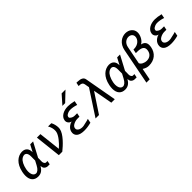

<svg xmlns="http://www.w3.org/2000/svg" viewBox="226 -2185 3761 3761"><g transform="rotate(-45 2107.0 -304.5)"><path d="M193.4 12.2C285.2 12.2 331.5 -41.5 370.1 -104.5C370.6 -74.2 376 -55.2 386.2 -41C403.3 -16.6 435.1 0 465.3 0H519.5L534.2 -76.2H490.7C469.7 -76.2 446.3 -112.8 446.8 -143.6L448.2 -250.5L606 -546.9H525.9L449.7 -403.8C452.6 -502.9 399.9 -559.6 311 -559.6H302.7C190.4 -555.2 73.7 -468.8 34.2 -272.9C27.3 -238.8 23.9 -207.5 23.9 -179.2C23.9 -55.7 86.4 12.2 193.4 12.2ZM205.6 -62C175.3 -62 148.9 -82 134.3 -114.3C124 -136.2 119.6 -164.1 119.6 -193.4C119.6 -277.3 155.8 -379.4 196.8 -429.2C223.6 -461.9 262.2 -483.9 295.9 -483.9C336.4 -483.9 371.1 -451.7 370.6 -367.2L370.1 -254.4L323.2 -166C285.2 -94.2 244.1 -62 205.6 -62Z M772.5 0H868.2C963.9 -76.2 1127.9 -228 1148.9 -349.1C1150.9 -360.4 1151.9 -373 1151.9 -386.2C1151.9 -438.5 1136.7 -501.5 1110.8 -546.9H1020C1054.2 -491.2 1063.5 -438.5 1063.5 -398.9C1063.5 -378.4 1061 -361.3 1058.1 -350.1C1041 -277.3 954.1 -168.5 860.4 -87.9L808.6 -546.9H711.9Z M1504.4 -633.3H1580.6L1773.4 -816.9H1666.5ZM1469.7 14.2C1528.8 14.2 1595.2 4.9 1659.2 -12.7L1676.8 -101.1C1658.7 -93.8 1616.7 -84 1590.3 -78.6L1583 -77.1L1520.5 -63C1510.3 -61.5 1502 -60.5 1489.3 -60.5C1454.6 -60.5 1423.8 -67.9 1402.8 -82.5C1400.4 -84 1398.4 -85.9 1396 -87.4C1377 -102.5 1367.7 -118.7 1367.7 -135.7C1367.7 -143.6 1369.1 -152.8 1370.1 -156.7C1374.5 -178.7 1389.2 -199.2 1419.9 -216.8C1450.7 -234.4 1493.7 -247.6 1529.3 -247.6H1590.8L1606.4 -327.1H1544.4C1507.3 -327.1 1482.9 -336.4 1458 -353.5C1437.5 -367.7 1431.6 -377 1431.6 -388.2C1431.6 -392.1 1432.1 -396.5 1433.1 -400.9C1436.5 -416.5 1441.4 -426.3 1452.6 -435.1L1474.1 -448.7C1492.2 -460 1519.5 -469.7 1543.9 -470.7L1559.1 -471.2C1596.2 -472.2 1661.6 -463.4 1722.7 -441.9L1739.7 -529.3C1671.4 -544.9 1619.1 -552.7 1573.7 -552.7C1447.3 -552.7 1349.6 -492.7 1335 -406.2C1334 -399.4 1333 -392.6 1333 -386.2C1333 -337.9 1365.7 -309.1 1386.7 -298.8C1394.5 -294.9 1406.7 -291 1416 -289.1C1387.2 -282.7 1361.3 -271 1338.9 -252.9L1321.3 -238.3C1288.6 -210.9 1266.1 -164.6 1266.1 -119.1C1266.1 -85.9 1278.3 -53.2 1307.1 -28.8C1342.8 1 1398.9 14.2 1469.7 14.2Z M1789.6 0H1884.8L2151.9 -404.3L2226.6 0H2321.8L2200.7 -674.3C2190.9 -728.5 2141.6 -756.3 2052.7 -758.8L2019 -759.8L2003.9 -682.6H2027.8C2079.1 -682.6 2106.9 -662.6 2114.3 -621.1L2131.3 -524.4Z M2601.6 12.2C2693.4 12.2 2739.7 -41.5 2778.3 -104.5C2778.8 -74.2 2784.2 -55.2 2794.4 -41C2811.5 -16.6 2843.3 0 2873.5 0H2927.7L2942.4 -76.2H2898.9C2877.9 -76.2 2854.5 -112.8 2855 -143.6L2856.4 -250.5L3014.2 -546.9H2934.1L2857.9 -403.8C2860.8 -502.9 2808.1 -559.6 2719.2 -559.6H2710.9C2598.6 -555.2 2481.9 -468.8 2442.4 -272.9C2435.5 -238.8 2432.1 -207.5 2432.1 -179.2C2432.1 -55.7 2494.6 12.2 2601.6 12.2ZM2613.8 -62C2583.5 -62 2557.1 -82 2542.5 -114.3C2532.2 -136.2 2527.8 -164.1 2527.8 -193.4C2527.8 -277.3 2564 -379.4 2605 -429.2C2631.8 -461.9 2670.4 -483.9 2704.1 -483.9C2744.6 -483.9 2779.3 -451.7 2778.8 -367.2L2778.3 -254.4L2731.4 -166C2693.4 -94.2 2652.3 -62 2613.8 -62Z M2990.2 208H3080.6L3127.4 -33.7C3188 3.4 3223.6 10.3 3265.6 10.3C3412.6 10.3 3520 -74.7 3546.4 -221.2C3549.3 -238.8 3551.3 -254.9 3551.3 -270C3551.3 -338.9 3517.1 -380.4 3443.4 -395.5C3504.4 -423.8 3552.7 -504.9 3563 -578.1C3564.5 -587.4 3564.9 -596.7 3564.9 -605.5C3564.9 -708.5 3478 -768.6 3381.8 -768.6C3279.8 -768.6 3166.5 -700.2 3136.2 -543.5ZM3153.3 -167 3226.1 -540.5C3244.1 -633.8 3313 -675.8 3374 -675.8C3427.7 -675.8 3475.1 -643.1 3475.1 -584.5C3475.1 -548.8 3458 -508.3 3423.3 -478C3391.1 -449.2 3343.8 -429.2 3281.7 -429.2C3277.3 -429.2 3272.9 -429.7 3268.6 -429.7L3252.4 -346.7C3263.7 -347.2 3273.9 -347.2 3284.2 -347.2C3406.2 -347.2 3456.5 -314 3456.5 -245.1C3456.5 -237.3 3456.1 -228.5 3454.6 -219.7C3440.4 -124.5 3370.6 -88.4 3301.3 -88.4C3234.9 -88.4 3168.9 -121.6 3153.3 -167Z M3877.9 14.2C3937 14.2 4003.4 4.9 4067.4 -12.7L4085 -101.1C4066.9 -93.8 4024.9 -84 3998.5 -78.6L3991.2 -77.1L3928.7 -63C3918.5 -61.5 3910.2 -60.5 3897.5 -60.5C3862.8 -60.5 3832 -67.9 3811 -82.5C3808.6 -84 3806.6 -85.9 3804.2 -87.4C3785.2 -102.5 3775.9 -118.7 3775.9 -135.7C3775.9 -143.6 3777.3 -152.8 3778.3 -156.7C3782.7 -178.7 3797.4 -199.2 3828.1 -216.8C3858.9 -234.4 3901.9 -247.6 3937.5 -247.6H3999L4014.6 -327.1H3952.6C3915.5 -327.1 3891.1 -336.4 3866.2 -353.5C3845.7 -367.7 3839.8 -377 3839.8 -388.2C3839.8 -392.1 3840.3 -396.5 3841.3 -400.9C3844.7 -416.5 3849.6 -426.3 3860.8 -435.1L3882.3 -448.7C3900.4 -460 3927.7 -469.7 3952.1 -470.7L3967.3 -471.2C4004.4 -472.2 4069.8 -463.4 4130.9 -441.9L4147.9 -529.3C4079.6 -544.9 4027.3 -552.7 3981.9 -552.7C3855.5 -552.7 3757.8 -492.7 3743.2 -406.2C3742.2 -399.4 3741.2 -392.6 3741.2 -386.2C3741.2 -337.9 3773.9 -309.1 3794.9 -298.8C3802.7 -294.9 3814.9 -291 3824.2 -289.1C3795.4 -282.7 3769.5 -271 3747.1 -252.9L3729.5 -238.3C3696.8 -210.9 3674.3 -164.6 3674.3 -119.1C3674.3 -85.9 3686.5 -53.2 3715.3 -28.8C3751 1 3807.1 14.2 3877.9 14.2Z"/></g></svg>

Font: Hack
Style: Oblique
Weight: 400
Italic angle: -12°
Monospace: yes
Designer: Christopher Simpkins
Foundry: Christopher Simpkins
Version: Version 2.010